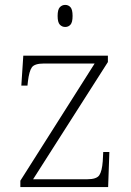

<svg xmlns="http://www.w3.org/2000/svg" viewBox="-20 -763 534 783"><path d="M63 0V-26L366 -504H160Q121 -504 110 -488.5Q99 -473 94 -432L92 -414H67L75 -536H420V-510L115 -32H336Q374 -32 385 -48.5Q396 -65 399 -105L401 -143H426L421 0ZM246 -653Q233 -653 224 -662.5Q215 -672 215 -698Q215 -724 224 -733.5Q233 -743 246 -743Q259 -743 267.5 -733.5Q276 -724 276 -698Q276 -672 267.5 -662.5Q259 -653 246 -653Z"/></svg>

Font: Noto Rashi Hebrew ExtraLight
Style: Regular
Weight: 250
Version: Version 1.006